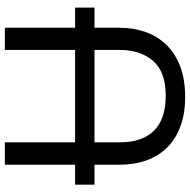

<svg xmlns="http://www.w3.org/2000/svg" viewBox="-16 -738 764 771"><g transform="rotate(-90 365.5 -352.0)"><path d="M10 -354V-432H90V-714H180V-432H551V-714H640V-432H721V-354H640V-252Q640 -197 623 -149Q606 -101 571.5 -65.5Q537 -30 485 -10Q433 10 362 10Q295 10 244 -9Q193 -28 159 -62.5Q125 -97 107.5 -145.5Q90 -194 90 -254V-354ZM180 -354V-251Q180 -163 226.5 -115.5Q273 -68 367 -68Q464 -68 507.5 -119.5Q551 -171 551 -252V-354Z"/></g></svg>

Font: BC Sans
Style: Regular
Weight: 400
Designer: Monotype Design Team
Province of B.C.
Foundry: Monotype Imaging Inc.
Version: Version 2.000;GOOG;noto-source:20170915:90ef993387c0